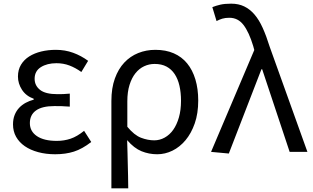

<svg xmlns="http://www.w3.org/2000/svg" viewBox="-20 -829 1706 1048"><path d="M281 13Q231 13 188.5 1.5Q146 -10 115.5 -31Q85 -52 68 -82Q51 -112 51 -150Q51 -179 60 -201.5Q69 -224 84.5 -240.5Q100 -257 120.5 -268Q141 -279 164 -285V-290Q122 -305 100 -339Q78 -373 78 -411Q78 -448 94.5 -475.5Q111 -503 139.5 -521Q168 -539 205.5 -548Q243 -557 285 -557Q335 -557 379 -541Q423 -525 461 -497L424 -436Q392 -459 359 -471.5Q326 -484 288 -484Q237 -484 203 -462.5Q169 -441 169 -399Q169 -362 198.5 -338.5Q228 -315 294 -315Q310 -315 325.5 -315.5Q341 -316 361 -318V-247Q338 -249 317.5 -249.5Q297 -250 277 -250Q210 -250 176.5 -226Q143 -202 143 -157Q143 -112 181.5 -86Q220 -60 290 -60Q330 -60 365.5 -72Q401 -84 439 -115L478 -54Q429 -16 383.5 -1.5Q338 13 281 13Z M588 -278Q588 -348 607 -400.5Q626 -453 658.5 -487.5Q691 -522 734.5 -539.5Q778 -557 828 -557Q885 -557 928.5 -538Q972 -519 1001.5 -483Q1031 -447 1046.5 -395.5Q1062 -344 1062 -280Q1062 -210 1043 -155.5Q1024 -101 992.5 -63.5Q961 -26 921 -6.5Q881 13 838 13Q793 13 752.5 -3.5Q712 -20 674 -64Q675 -27 676 5Q677 37 677.5 68Q678 99 679 131Q680 163 680 199H588ZM822 -63Q852 -63 879 -78Q906 -93 925.5 -120.5Q945 -148 956.5 -188Q968 -228 968 -279Q968 -324 959.5 -361Q951 -398 933.5 -424.5Q916 -451 889 -465.5Q862 -480 824 -480Q794 -480 767 -467.5Q740 -455 719.5 -429.5Q699 -404 687 -365.5Q675 -327 675 -276V-137Q713 -91 750 -77Q787 -63 822 -63Z M1132 0 1368 -556 1362 -578Q1339 -654 1309 -693Q1279 -732 1232 -732Q1209 -732 1193 -727Q1177 -722 1162 -714L1139 -790Q1159 -798 1182.5 -803.5Q1206 -809 1242 -809Q1282 -809 1313 -794Q1344 -779 1369 -750Q1394 -721 1414 -676.5Q1434 -632 1452 -574L1658 0H1561L1411 -451H1407L1229 9Z"/></svg>

Font: SpoqaHanSansJP-Regular
Style: Regular
Weight: 400
Designer: [Source Han Sans]
Ryoko NISHIZUKA  (kana & ideographs); Paul D. Hunt (Latin, Greek & Cyrillic); Wenlong ZHANG  (bopomofo
Foundry: Spoqa (http://bi.spoqa.com)
Version: Version 1.002.20150607